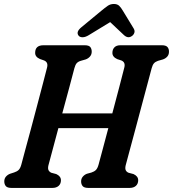

<svg xmlns="http://www.w3.org/2000/svg" viewBox="-20 -922 849 942"><path d="M217.5 -110.5Q214 -95.5 218 -87.2Q222 -79 231.5 -74.5L256 -68Q279 -57.5 279 -37.5Q279 -20.5 267.8 -10.2Q256.5 0 237 0H36.5Q16 0 8.5 -9Q1 -18 1 -32Q1 -46 9.2 -55.5Q17.5 -65 29.5 -69.5L49.5 -76Q63.5 -80.5 71.5 -88.2Q79.5 -96 84.5 -114Q90.5 -137.5 103.2 -184Q116 -230.5 131.5 -288.5Q147 -346.5 162.5 -405.5Q178 -464.5 191 -513.8Q204 -563 211 -591Q217.5 -617 196 -625.5L176 -632.5Q152 -643 152.5 -663Q152.5 -700 193.5 -700H395Q416 -700 423 -691.2Q430 -682.5 430 -668.5Q430 -654.5 421.5 -644.8Q413 -635 400.5 -630.5L376 -623.5Q363 -619.5 356.2 -611.8Q349.5 -604 345 -587.5Q336.5 -554.5 320.2 -493.8Q304 -433 285.5 -365.5H531Q549 -434 565.5 -496Q582 -558 590 -591Q596.5 -617 575 -625.5L555 -632Q531 -643 531.5 -663Q531.5 -679.5 541.5 -689.8Q551.5 -700 570.5 -700H774Q794.5 -700 802 -690.8Q809.5 -681.5 809 -668Q809 -654 800.8 -644.5Q792.5 -635 779.5 -630.5L755 -623.5Q742 -619 735.2 -611.2Q728.5 -603.5 724 -587Q716.5 -558.5 703.2 -509Q690 -459.5 674.2 -400.5Q658.5 -341.5 643 -283.5Q627.5 -225.5 615 -179.5Q602.5 -133.5 596.5 -110.5Q593 -95 597 -86.8Q601 -78.5 610.5 -74.5L635 -68Q658 -57.5 658 -37.5Q658 -20.5 646.8 -10.2Q635.5 0 616 0H413.5Q393 0 385.5 -9Q378 -18 378 -32Q378 -45.5 386.2 -55.2Q394.5 -65 406.5 -69.5L428.5 -75.5Q442.5 -80 450.5 -88Q458.5 -96 463.5 -114Q470 -138 483 -186.5Q496 -235 511.5 -293.5H266.5Q250.5 -233.5 237.2 -184Q224 -134.5 217.5 -110.5ZM415.5 -749.5Q399 -739.5 386 -739.2Q373 -739 366.5 -746Q350.5 -764.5 379 -788L477 -869Q495 -884 508.2 -893.2Q521.5 -902.5 538.5 -902.5Q555.5 -902.5 564.8 -893.5Q574 -884.5 583 -869L636 -782Q642.5 -770.5 639 -760.8Q635.5 -751 627.5 -745.5Q608.5 -731.5 588.5 -749.5L520.5 -813.5Z"/></svg>

Font: Fraunces 144pt SuperSoft SemiBold
Style: Italic
Weight: 600
Italic angle: -16°
Version: Version 1.000;[b76b70a41]